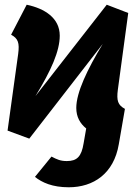

<svg xmlns="http://www.w3.org/2000/svg" viewBox="-20 -569 577 813"><path d="M479 -189 523 -514 432 -549 130 -162C197 -271 233 -353 233 -418C233 -493 169 -533 93 -549L27 -422C57 -406 63 -387 57 -341L12 -16L104 18L415 -383C349 -274 303 -177 303 -112C303 -74 319 -46 345 -25L334 38C325 94 306 113 263 113C236 113 221 106 198 94L128 180C158 204 202 224 271 224C376 224 462 166 483 42L509 -108C479 -124 473 -143 479 -189Z"/></svg>

Font: Fira Sans ExtraBold
Style: Italic
Weight: 800
Italic angle: -8°
Designer: bBox Type GmbH & Carrois Corporate GbR & Edenspiekermann AG
Foundry: bBox Type GmbH & Carrois Corporate GbR & Edenspiekermann AG
Version: Version 4.301;PS 004.301;hotconv 1.0.88;makeotf.lib2.5.64775